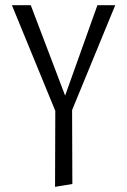

<svg xmlns="http://www.w3.org/2000/svg" viewBox="-20 -434 491 743"><path d="M259 -8 260 278 193 289 194 -5 26 -414H99L232 -64L357 -414H426Z"/></svg>

Font: Ysabeau Infant
Style: Regular
Weight: 400
Designer: Christian Thalmann (Catharsis Fonts)
Version: Version 0.003